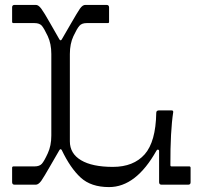

<svg xmlns="http://www.w3.org/2000/svg" viewBox="-20 -759 808 789"><path d="M331.1 -738.8H418Q427.7 -738.8 428.2 -729V-668.9Q428.2 -664.1 422.9 -664.1H335.9Q315.9 -664.1 306.2 -652.8Q296.4 -641.6 281.7 -610.4Q267.1 -579.1 267.1 -537.1V-178.2Q267.1 -127.9 313 -100.6Q358.9 -73.2 443.8 -73.2Q528.8 -73.2 574.7 -125Q620.1 -176.8 622.1 -294.9Q622.1 -304.7 631.8 -305.2H686Q691.9 -305.2 691.9 -298.8Q679.7 -219.7 680.2 -80.1Q680.2 -75.2 685.1 -75.2H757.8Q762.7 -75.2 763.2 -69.8V-9.8Q763.2 0 752.9 0H644Q634.3 0 633.8 -9.8V-139.2Q633.8 -143.1 629.9 -144Q626 -145 623 -140.1Q539.1 9.8 428.2 9.8Q354 9.8 311.5 -29.3Q269 -68.4 233.9 -142.1Q229 -149.9 224.1 -142.1Q212.9 -123 186.5 -77.1Q160.2 -31.2 149.4 -15.6Q137.7 0 127 0H40Q30.3 0 29.8 -9.8V-69.8Q29.8 -74.7 35.2 -75.2H122.1Q142.1 -75.2 151.9 -85.9Q161.6 -96.7 176.3 -128.9Q190.9 -160.2 190.9 -202.1V-537.1Q190.9 -579.1 176.3 -610.4Q161.6 -641.6 151.9 -653.3Q142.1 -664.1 122.1 -664.1H35.2Q30.3 -664.1 29.8 -668.9V-729Q29.8 -738.8 40 -738.8H127Q137.7 -739.3 149.4 -723.6Q161.1 -708 187 -662.1Q212.9 -616.2 224.1 -597.2Q229 -589.4 233.9 -597.2Q245.1 -616.2 271.5 -662.1Q297.9 -708 308.6 -723.6Q319.8 -739.3 331.1 -738.8Z"/></svg>

Font: BrevierViennese-Regular
Style: Regular
Weight: 400
Designer: Johannes Lang & Ellmer Stefan
Foundry: Johannes Lang & Ellmer Stefan
Version: Version 1.001;PS 001.001;hotconv 1.0.70;makeotf.lib2.5.58329